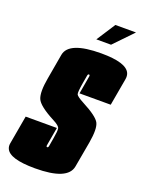

<svg xmlns="http://www.w3.org/2000/svg" viewBox="-189 -924 770 1006"><g transform="rotate(20 195.5 -421.0)"><path d="M207 -741 275 -846H390L289 -741ZM135.5 4Q-8 4 -28 -46Q-33.5 -59 -30.5 -75Q-16.5 -154 -2.5 -234H171.5Q155 -140 153.5 -131Q152.5 -125 155 -123Q156 -122 158 -122Q164 -122 165.5 -131Q167 -140 173.5 -178Q181 -220 178.5 -234Q176 -248 141 -266Q52.5 -312 38 -346.5Q23.5 -381 38 -462Q48.5 -523 62.5 -602Q76.5 -681 257.5 -681Q397 -681 419 -630.5Q425 -616 422 -598Q407 -515 395 -445H221Q237 -537 238.5 -546Q239.5 -552 237 -554Q236 -555 234 -555Q228 -555 226.5 -546Q225 -537 219 -503Q209.5 -448 213.5 -437Q217.5 -426 257.5 -405Q340 -362 355.8 -332Q371.5 -302 357.5 -221Q346.5 -160 332 -78Q317.5 4 135.5 4Z"/></g></svg>

Font: Anybody UltraCondensed Black
Style: Italic
Weight: 900
Width: 1
Italic angle: -10°
Designer: Tyler Finck
Foundry: Etcetera Type Company
Version: Version 1.010; ttfautohint (v1.8.3) -l 8 -r 50 -G 200 -x 14 